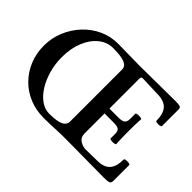

<svg xmlns="http://www.w3.org/2000/svg" viewBox="-122 -943 1225 1225"><g transform="rotate(45 491.0 -330.5)"><path d="M353 5Q283 5 224 -19.5Q165 -44 121 -88.5Q77 -133 52.5 -193Q28 -253 28 -323Q28 -392 54 -454Q80 -516 125 -564Q170 -612 229 -639Q288 -666 355 -666Q403 -666 451.5 -664.5Q500 -663 548 -663Q630 -663 710.5 -664.5Q791 -666 873 -666Q903 -666 913.5 -662Q924 -658 924 -641V-492Q924 -487 912 -484.5Q900 -482 887.5 -484Q875 -486 875 -492Q875 -554 848.5 -584Q822 -614 766 -616L621 -621Q608 -622 608 -601V-334H689Q726 -334 737 -346Q748 -358 748 -380V-428Q748 -433 760.5 -434.5Q773 -436 786 -434.5Q799 -433 799 -428Q797 -400 796.5 -372.5Q796 -345 796 -317Q796 -289 796.5 -261Q797 -233 799 -205Q799 -200 786 -198Q773 -196 760.5 -198Q748 -200 748 -205V-247Q748 -269 737 -279.5Q726 -290 689 -290H608V-108Q608 -75 633 -58.5Q658 -42 687 -42L793 -44Q849 -45 875.5 -75Q902 -105 902 -168Q902 -174 914.5 -176Q927 -178 939.5 -176Q952 -174 952 -168V-28Q952 -6 939.5 -1.5Q927 3 895 3Q808 3 721.5 1.5Q635 0 548 0Q499 0 450.5 2.5Q402 5 353 5ZM359 -39Q427 -39 458 -53.5Q489 -68 489 -99V-567Q489 -597 456.5 -610.5Q424 -624 352 -624Q298 -624 254.5 -588.5Q211 -553 186 -491.5Q161 -430 161 -351Q161 -289 177 -233Q193 -177 220.5 -133Q248 -89 284 -64Q320 -39 359 -39Z"/></g></svg>

Font: Junicode
Style: Bold
Weight: 700
Designer: Peter S. Baker
Version: Version 2.100; ttfautohint (v1.8.4)